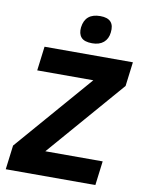

<svg xmlns="http://www.w3.org/2000/svg" viewBox="-98 -987 792 1055"><g transform="rotate(10 297.5 -459.5)"><path d="M281 -840Q291 -919 375 -919Q457 -919 447 -840Q443 -804 419.5 -784Q396 -764 356 -764Q312 -764 294.5 -784Q277 -804 281 -840ZM206 -135H526L509 0H9L26 -135L398 -565H85L102 -700H595L578 -565Z"/></g></svg>

Font: Haskoy ExtraBold
Style: Italic
Weight: 800
Designer: Ertekin Erdin
Foundry: Ertekin Erdin
Version: Version 2.000; ttfautohint (v1.8.4.7-5d5b)